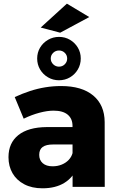

<svg xmlns="http://www.w3.org/2000/svg" viewBox="-20 -1015 641 1043"><path d="M267.6 -230.1Q230.4 -230.1 211.7 -216.6Q193 -203 193 -173.7Q193 -145.3 212.2 -128.4Q231.4 -111.6 265.7 -111.6Q292.7 -111.6 315.3 -120.9Q337.9 -130.1 353.3 -146.5Q368.7 -162.9 374.3 -184L398.6 -104.7Q377 -50.4 329.1 -21.3Q281.3 7.9 210.9 7.9Q153.3 7.9 111.9 -13.9Q70.4 -35.6 48.3 -73.6Q26.1 -111.7 26.1 -161.1Q26.1 -238.3 79.5 -281Q132.9 -323.7 233.4 -324.7H391.1V-230.1ZM373.9 -331.3Q373.9 -370.1 347.9 -392Q321.9 -413.9 270.9 -413.9Q236.9 -413.9 194.8 -402.7Q152.7 -391.6 108.7 -370.3L60 -487.7Q102.7 -507.3 143.4 -520.6Q184.1 -533.9 225.9 -540.7Q267.7 -547.6 312.4 -547.6Q424.6 -547.6 486.4 -496.1Q548.1 -444.6 548.6 -351.9L549 0H374.3ZM300.4 -814.6Q333.6 -814.6 360.3 -798.7Q387 -782.9 402.9 -756.3Q418.7 -729.7 418.7 -697.2Q418.7 -664.7 402.9 -637.7Q387 -610.7 360.2 -594.9Q333.4 -579 300.2 -579Q268 -579 240.8 -594.9Q213.6 -610.7 197.7 -637.7Q181.9 -664.6 181.9 -697Q181.9 -729.6 197.7 -756.2Q213.6 -782.9 240.9 -798.7Q268.2 -814.6 300.4 -814.6ZM300.6 -740.7Q282.1 -740.7 268.9 -728Q255.7 -715.3 255.7 -697Q255.7 -678.8 269 -665.8Q282.3 -652.9 300.3 -652.9Q319 -652.9 331.9 -665.8Q344.9 -678.8 344.9 -697Q344.9 -715.3 331.9 -728Q319 -740.7 300.6 -740.7ZM343.4 -995.1 464.9 -922.3 306.9 -837.4 201.1 -865.4Z"/></svg>

Font: Alexandria
Style: Regular
Weight: 400
Designer: Mohamed Gaber
Foundry: Kief Type Foundry
Version: Version 5.100